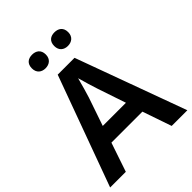

<svg xmlns="http://www.w3.org/2000/svg" viewBox="-254 -1047 1178 1178"><g transform="rotate(-45 335.5 -457.5)"><path d="M177 -856C177 -816 204 -797 237 -797C270 -797 298 -816 298 -856C298 -898 270 -915 237 -915C204 -915 177 -898 177 -856ZM371 -856C371 -816 398 -797 431 -797C464 -797 492 -816 492 -856C492 -898 464 -915 431 -915C398 -915 371 -898 371 -856ZM534 0H670L408 -717H262L0 0H136L200 -189H469ZM374 -483 436 -299H235L298 -483C305 -506 325 -572 335 -613C344 -578 365 -510 374 -483Z"/></g></svg>

Font: Noto Sans Bengali UI SemiBold
Style: Regular
Weight: 600
Designer: Jelle Bosma - Monotype Design Team
Foundry: Monotype Imaging Inc.
Version: Version 2.003